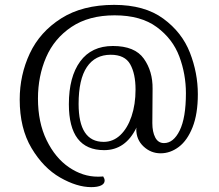

<svg xmlns="http://www.w3.org/2000/svg" viewBox="-20 -668 898 789"><path d="M793 -281Q793 -200 771.5 -145.5Q750 -91 715 -64.5Q680 -38 640 -38Q600 -38 570 -66Q540 -94 540 -137L541 -144Q496 -51 408 -51Q263 -51 263 -240Q263 -352 309.5 -415.5Q356 -479 444 -479Q534 -479 571 -427Q608 -375 607 -303L606 -162Q606 -126 618 -103Q630 -80 654 -80Q693 -80 718.5 -132Q744 -184 744 -285Q744 -363 717 -435.5Q690 -508 624.5 -556.5Q559 -605 451 -605Q345 -605 274 -557.5Q203 -510 169.5 -432.5Q136 -355 136 -263Q136 -165 171.5 -92Q207 -19 263.5 19.5Q320 58 382 58Q397 58 404 57Q410 66 410 74Q410 87 395.5 94Q381 101 355 101Q296 101 227 61.5Q158 22 109.5 -59.5Q61 -141 61 -259Q61 -360 102.5 -448.5Q144 -537 231.5 -592.5Q319 -648 449 -648Q574 -648 651 -591.5Q728 -535 760.5 -451.5Q793 -368 793 -281ZM537 -300Q537 -365 515 -404Q493 -443 435 -443Q371 -443 337 -392.5Q303 -342 303 -241Q303 -85 406 -85Q445 -85 474.5 -113Q504 -141 520.5 -190Q537 -239 537 -300Z"/></svg>

Font: Arima Madurai
Style: Regular
Weight: 400
Designer: Joana Correia and Natanael Gama
Foundry: NDISCOVER
Version: Version 1.020